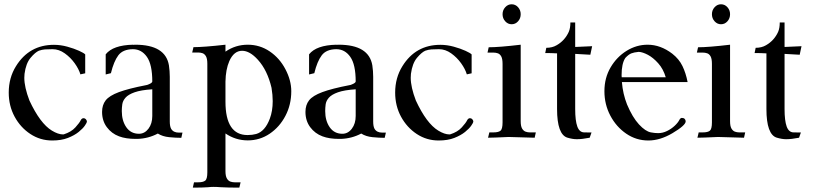

<svg xmlns="http://www.w3.org/2000/svg" viewBox="-20 -630 3726 879"><path d="M219.2 13.2Q164.1 13.2 118.9 -16.6Q73.7 -46.4 46.9 -95.9Q20 -145.5 20 -206.1Q20 -273.9 53.2 -327.1Q113.8 -424.8 227.1 -424.8Q257.3 -424.8 288.3 -416.3Q319.3 -407.7 341.8 -397.5Q364.3 -387.2 370.1 -380.9V-294.4L348.1 -289.6Q340.8 -314 322 -340.3Q303.2 -366.7 276.6 -385.7Q250 -404.8 220.7 -404.8Q199.7 -404.8 186 -403.8Q172.4 -402.8 158.2 -397.9Q141.1 -390.6 119.9 -365.2Q98.6 -339.8 92.3 -292Q91.3 -283.2 91.3 -273.9Q91.3 -231 114.7 -169.9Q163.6 -64.9 217.3 -32.2Q246.1 -14.6 268.6 -14.6Q271 -14.6 272.5 -15.1Q306.2 -25.9 325.2 -46.9Q344.2 -67.9 349.6 -79.6Q354.5 -88.9 362.8 -88.9Q369.1 -88.9 373.5 -83.7Q377.9 -78.6 377.9 -72.8Q377.9 -68.8 368.7 -55.2Q359.4 -41.5 340.1 -25.9Q320.8 -10.3 290.8 1.5Q260.7 13.2 219.2 13.2Z M608.9 5.9H601.1Q556.2 5.9 524.9 -5.9Q490.7 -18.6 469 -47.9Q447.3 -77.1 447.3 -117.7Q447.3 -149.4 463.9 -170.7Q480.5 -191.9 524.4 -208.3Q568.4 -224.6 648.9 -240.2Q653.8 -240.7 660.2 -243.7Q676.3 -250 677.2 -256.8Q677.2 -334.5 652.6 -369.6Q627.9 -404.8 588.4 -404.8Q542.5 -404.3 521.7 -376.7Q501 -349.1 487.8 -294.9L463.9 -289.1V-381.3Q497.1 -423.3 588.9 -425.3V-424.8L599.1 -425.3Q737.8 -425.3 753.4 -330.6Q757.3 -304.7 757.3 -278.3V-73.7Q757.3 -51.3 763.7 -40Q773.9 -22.9 798.8 -22.9H815.4L810.1 1Q785.2 1 754.6 -2Q724.1 -4.9 702.6 -18.6Q659.2 4.4 608.9 5.9ZM616.2 -17.6Q642.1 -17.6 659.7 -40.8Q677.2 -64 677.2 -99.1V-221.2Q625 -217.8 596.2 -207.5Q567.4 -197.3 554.7 -182.9Q542 -168.5 539.8 -152.3Q537.6 -136.2 537.6 -121.6Q537.6 -77.1 558.3 -47.4Q579.1 -17.6 616.2 -17.6Z M1075.7 229Q1023.9 229 991.2 227.1Q972.2 225.6 956.5 225.6Q945.8 225.6 933.1 227.1Q907.7 229 862.8 229L868.2 204.6H887.7Q909.7 204.6 919.4 197Q929.2 189.5 929.2 158.7V-337.9Q929.2 -361.3 922.9 -372.3Q916.5 -383.3 907 -386.5Q897.5 -389.6 887.7 -389.6H859.9L865.7 -414.1Q912.1 -414.1 1012.2 -425.3V-393.6Q1058.1 -425.3 1114.3 -425.3Q1169.4 -425.3 1214.6 -394.8Q1259.8 -364.3 1286.6 -313.2Q1313.5 -262.2 1313.5 -212.4Q1313.5 -150.4 1286.6 -99.4Q1259.8 -48.3 1214.6 -17.8Q1169.4 12.7 1114.3 12.7Q1058.6 12.7 1012.2 -19V152.8Q1012.2 175.8 1018.6 186.8Q1024.9 197.8 1034.4 201.2Q1043.9 204.6 1053.7 204.6H1081.5ZM1113.3 -11.7Q1134.8 -11.7 1152.8 -16.6Q1193.4 -28.3 1215.3 -86.9Q1228.5 -122.1 1228.5 -167Q1228.5 -195.3 1223.1 -228Q1204.1 -308.6 1160.6 -356.4Q1123.5 -397.5 1088.4 -397.5Q1050.8 -397.5 1029.8 -350.1Q1013.2 -312 1012.2 -256.3V-164.6Q1012.2 -11.7 1113.3 -11.7Z M1540 5.9H1532.2Q1487.3 5.9 1456.1 -5.9Q1421.9 -18.6 1400.1 -47.9Q1378.4 -77.1 1378.4 -117.7Q1378.4 -149.4 1395 -170.7Q1411.6 -191.9 1455.6 -208.3Q1499.5 -224.6 1580.1 -240.2Q1585 -240.7 1591.3 -243.7Q1607.4 -250 1608.4 -256.8Q1608.4 -334.5 1583.7 -369.6Q1559.1 -404.8 1519.5 -404.8Q1473.6 -404.3 1452.9 -376.7Q1432.1 -349.1 1418.9 -294.9L1395 -289.1V-381.3Q1428.2 -423.3 1520 -425.3V-424.8L1530.3 -425.3Q1668.9 -425.3 1684.6 -330.6Q1688.5 -304.7 1688.5 -278.3V-73.7Q1688.5 -51.3 1694.8 -40Q1705.1 -22.9 1730 -22.9H1746.6L1741.2 1Q1716.3 1 1685.8 -2Q1655.3 -4.9 1633.8 -18.6Q1590.3 4.4 1540 5.9ZM1547.4 -17.6Q1573.2 -17.6 1590.8 -40.8Q1608.4 -64 1608.4 -99.1V-221.2Q1556.2 -217.8 1527.3 -207.5Q1498.5 -197.3 1485.8 -182.9Q1473.1 -168.5 1470.9 -152.3Q1468.8 -136.2 1468.8 -121.6Q1468.8 -77.1 1489.5 -47.4Q1510.3 -17.6 1547.4 -17.6Z M1988.3 13.2Q1933.1 13.2 1887.9 -16.6Q1842.8 -46.4 1815.9 -95.9Q1789.1 -145.5 1789.1 -206.1Q1789.1 -273.9 1822.3 -327.1Q1882.8 -424.8 1996.1 -424.8Q2026.4 -424.8 2057.4 -416.3Q2088.4 -407.7 2110.8 -397.5Q2133.3 -387.2 2139.2 -380.9V-294.4L2117.2 -289.6Q2109.9 -314 2091.1 -340.3Q2072.3 -366.7 2045.7 -385.7Q2019 -404.8 1989.7 -404.8Q1968.8 -404.8 1955.1 -403.8Q1941.4 -402.8 1927.2 -397.9Q1910.2 -390.6 1888.9 -365.2Q1867.7 -339.8 1861.3 -292Q1860.4 -283.2 1860.4 -273.9Q1860.4 -231 1883.8 -169.9Q1932.6 -64.9 1986.3 -32.2Q2015.1 -14.6 2037.6 -14.6Q2040 -14.6 2041.5 -15.1Q2075.2 -25.9 2094.2 -46.9Q2113.3 -67.9 2118.7 -79.6Q2123.5 -88.9 2131.8 -88.9Q2138.2 -88.9 2142.6 -83.7Q2147 -78.6 2147 -72.8Q2147 -68.8 2137.7 -55.2Q2128.4 -41.5 2109.1 -25.9Q2089.8 -10.3 2059.8 1.5Q2029.8 13.2 1988.3 13.2Z M2427.7 0.5Q2405.8 0.5 2308.6 -2.9Q2236.3 0.5 2214.4 0.5L2220.2 -23.9H2239.3Q2261.7 -23.9 2271.2 -31.5Q2280.8 -39.1 2280.8 -69.8V-337.4Q2280.8 -360.8 2274.7 -371.8Q2268.6 -382.8 2259 -386Q2249.5 -389.2 2239.3 -389.2H2211.9L2217.3 -413.6Q2264.2 -413.6 2363.8 -425.3V-75.7Q2363.8 -52.7 2370.1 -41.7Q2376.5 -30.8 2386 -27.3Q2395.5 -23.9 2405.3 -23.9H2433.1ZM2322.3 -519Q2305.2 -519 2293 -532.5Q2280.8 -545.9 2280.8 -564.9Q2280.8 -583.5 2293 -596.9Q2305.2 -610.4 2322.3 -610.4Q2339.8 -610.4 2351.8 -596.9Q2363.8 -583.5 2363.8 -564.9Q2363.8 -545.9 2351.8 -532.5Q2339.8 -519 2322.3 -519Z M2620.6 7.3Q2601.1 7.3 2577.6 0.2Q2554.2 -6.8 2542.2 -39.8Q2530.3 -72.8 2530.3 -130.9V-385.7Q2503.9 -387.2 2476.1 -387.2L2481 -411.1Q2508.3 -411.1 2528.3 -422.9Q2565.9 -444.3 2584 -484.4Q2591.3 -501.5 2591.3 -527.3H2613.3V-415L2690.9 -418.5L2682.6 -379.4L2613.3 -383.3V-130.9Q2613.3 -77.6 2623 -50.8Q2632.8 -23.9 2654.8 -23.9L2688 -23.4L2679.7 0.5Q2645.5 7.3 2620.6 7.3Z M2948.2 13.2Q2892.6 13.2 2846.9 -18.1Q2801.3 -49.3 2774.2 -100.6Q2747.1 -151.9 2747.1 -212.4Q2747.1 -273.4 2775.4 -321.5Q2803.7 -369.6 2848.9 -397.5Q2894 -425.3 2944.8 -425.3Q3003.9 -425.3 3057.6 -384.3Q3088.9 -359.9 3104.5 -327.4Q3120.1 -294.9 3127.9 -254.4H2827.1Q2831.5 -200.2 2850.6 -151.9Q2875.5 -92.8 2905.3 -60.5Q2935.1 -28.3 2960 -23.9Q2977.1 -20.5 2993.2 -20.5Q3014.2 -20.5 3033.9 -30.3Q3053.7 -40 3068.8 -54.2Q3084 -68.4 3090.8 -82Q3094.2 -88.9 3101.1 -90.3Q3109.9 -90.3 3114.5 -85.7Q3119.1 -81.1 3119.1 -74.2Q3119.1 -56.2 3058.1 -20Q3001.5 13.2 2948.2 13.2ZM3027.8 -276.4Q3016.6 -314.5 2993.4 -340.3Q2970.2 -366.2 2946.3 -378.9Q2922.4 -391.6 2904.3 -392.6Q2882.8 -390.6 2870.4 -385.7Q2857.9 -380.9 2842.8 -364.7Q2825.7 -338.9 2825.7 -285.6L2826.2 -276.4Z M3386.2 0.5Q3364.3 0.5 3267.1 -2.9Q3194.8 0.5 3172.9 0.5L3178.7 -23.9H3197.8Q3220.2 -23.9 3229.7 -31.5Q3239.3 -39.1 3239.3 -69.8V-337.4Q3239.3 -360.8 3233.2 -371.8Q3227.1 -382.8 3217.5 -386Q3208 -389.2 3197.8 -389.2H3170.4L3175.8 -413.6Q3222.7 -413.6 3322.3 -425.3V-75.7Q3322.3 -52.7 3328.6 -41.7Q3335 -30.8 3344.5 -27.3Q3354 -23.9 3363.8 -23.9H3391.6ZM3280.8 -519Q3263.7 -519 3251.5 -532.5Q3239.3 -545.9 3239.3 -564.9Q3239.3 -583.5 3251.5 -596.9Q3263.7 -610.4 3280.8 -610.4Q3298.3 -610.4 3310.3 -596.9Q3322.3 -583.5 3322.3 -564.9Q3322.3 -545.9 3310.3 -532.5Q3298.3 -519 3280.8 -519Z M3579.1 7.3Q3559.6 7.3 3536.1 0.2Q3512.7 -6.8 3500.7 -39.8Q3488.8 -72.8 3488.8 -130.9V-385.7Q3462.4 -387.2 3434.6 -387.2L3439.5 -411.1Q3466.8 -411.1 3486.8 -422.9Q3524.4 -444.3 3542.5 -484.4Q3549.8 -501.5 3549.8 -527.3H3571.8V-415L3649.4 -418.5L3641.1 -379.4L3571.8 -383.3V-130.9Q3571.8 -77.6 3581.5 -50.8Q3591.3 -23.9 3613.3 -23.9L3646.5 -23.4L3638.2 0.5Q3604 7.3 3579.1 7.3Z"/></svg>

Font: Quaaykop
Style: Regular
Weight: 400
Designer: Tup Wanders
Foundry: Free font, DO NOT SELL
Version: Version 1.00;July 31, 2023;FontCreator 11.5.0.2430 64-bit